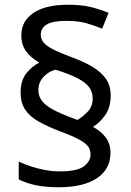

<svg xmlns="http://www.w3.org/2000/svg" viewBox="-20 -836 553 810"><path d="M67 -446Q67 -496 91 -526.5Q115 -557 146 -572Q110 -592 90 -619.5Q70 -647 70 -687Q70 -747 121 -781.5Q172 -816 267 -816Q323 -816 362 -806.5Q401 -797 438 -782L411 -715Q377 -729 343 -738.5Q309 -748 261 -748Q201 -748 176.5 -732.5Q152 -717 152 -689Q152 -671 164 -656.5Q176 -642 204.5 -627.5Q233 -613 284 -594Q336 -575 372 -553Q408 -531 427.5 -502.5Q447 -474 447 -434Q447 -383 424 -350.5Q401 -318 372 -301Q407 -282 426.5 -255.5Q446 -229 446 -191Q446 -122 388.5 -84Q331 -46 228 -46Q173 -46 132 -54.5Q91 -63 59 -79V-154Q81 -144 109 -134.5Q137 -125 169 -119Q201 -113 232 -113Q306 -113 334 -134.5Q362 -156 362 -184Q362 -203 352.5 -217Q343 -231 315.5 -246.5Q288 -262 233 -282Q181 -302 143.5 -323Q106 -344 86.5 -373Q67 -402 67 -446ZM142 -456Q142 -432 155.5 -412.5Q169 -393 200.5 -375.5Q232 -358 285 -338L307 -330Q330 -344 350.5 -365.5Q371 -387 371 -421Q371 -446 357.5 -466Q344 -486 310 -504.5Q276 -523 214 -542Q186 -535 164 -512Q142 -489 142 -456Z"/></svg>

Font: Noto Sans Tamil UI
Style: Regular
Weight: 400
Designer: Jelle Bosma - Monotype Design Team
Foundry: Monotype Imaging Inc.
Version: Version 2.004